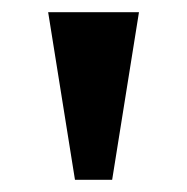

<svg xmlns="http://www.w3.org/2000/svg" viewBox="-20 -734 307 315"><path d="M103 -439H164L208 -714H59Z"/></svg>

Font: Noto Serif Lao ExtraCondensed ExtraBold
Style: Regular
Weight: 800
Width: 2
Designer: Monotype Design Team
Foundry: Monotype Imaging Inc.
Version: Version 2.003